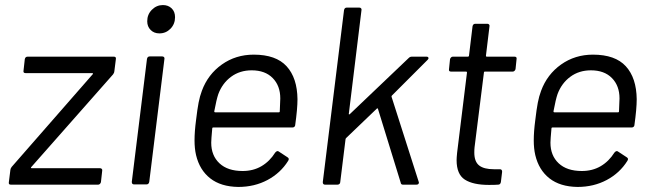

<svg xmlns="http://www.w3.org/2000/svg" viewBox="-20 -730 2578 759"><path d="M15 -10 21 -58Q21 -63 26 -70L346 -436Q348 -437 347.5 -439Q347 -441 345 -441H81Q71 -441 73 -451L78 -496Q80 -506 89 -506H430Q440 -506 438 -496L432 -448Q432 -443 427 -436L104 -70Q102 -69 102.5 -67Q103 -65 105 -65H376Q380 -65 382.5 -62Q385 -59 384 -55L379 -10Q378 -6 375 -3Q372 0 368 0H23Q13 0 15 -10Z M562 -646Q562 -673 580.5 -691.5Q599 -710 624 -710Q645 -710 658.5 -697Q672 -684 672 -662Q672 -635 654 -616.5Q636 -598 610 -598Q589 -598 575.5 -611.5Q562 -625 562 -646ZM501 -11 561 -497Q563 -507 572 -507H621Q626 -507 628.5 -504Q631 -501 630 -497L570 -11Q568 -1 559 -1H510Q501 -1 501 -11Z M1147 -236Q1147 -232 1144 -229Q1141 -226 1136 -226H823Q819 -226 819 -222Q815 -178 815 -166Q815 -115 847.5 -84.5Q880 -54 939 -54Q981 -54 1013.5 -73Q1046 -92 1068 -127Q1076 -136 1082 -131L1117 -108Q1125 -103 1119 -94Q1089 -46 1037.5 -18.5Q986 9 922 9Q853 8 811 -25Q769 -58 755 -117Q749 -143 749 -175Q749 -210 755 -255Q760 -298 765 -324Q770 -350 778 -371Q802 -436 857 -475Q912 -514 983 -514Q1071 -514 1113 -468Q1155 -422 1156 -338Q1156 -300 1147 -236ZM843 -358Q836 -338 827 -290Q827 -286 831 -286H1082Q1086 -286 1086 -290Q1088 -330 1088 -341Q1088 -391 1058 -421.5Q1028 -452 975 -452Q928 -452 893.5 -426.5Q859 -401 843 -358Z M1256 -10 1340 -690Q1342 -700 1351 -700H1400Q1405 -700 1407.5 -697Q1410 -694 1409 -690L1359 -281Q1358 -279 1359.5 -278Q1361 -277 1363 -279L1596 -501Q1601 -506 1608 -506H1667Q1672 -506 1673.5 -502Q1675 -498 1671 -494L1529 -352Q1527 -350 1528 -347L1635 -12L1636 -9Q1636 0 1626 0H1573Q1565 0 1564 -8L1474 -300Q1474 -301 1472.5 -301.5Q1471 -302 1470 -301L1349 -185Q1346 -182 1346 -180L1325 -10Q1325 -6 1322 -3Q1319 0 1314 0H1265Q1256 0 1256 -10Z M2007 -447H1897Q1893 -447 1893 -443L1856 -148Q1855 -140 1855 -127Q1855 -91 1874 -76Q1893 -61 1932 -61H1956Q1965 -61 1965 -51L1960 -10Q1958 0 1949 0Q1937 1 1913 1Q1850 1 1817.5 -20Q1785 -41 1785 -97Q1785 -106 1787 -126L1826 -443Q1826 -447 1822 -447H1763Q1753 -447 1755 -457L1759 -496Q1760 -500 1763 -503Q1766 -506 1770 -506H1830Q1831 -506 1832.5 -507Q1834 -508 1834 -510L1848 -626Q1850 -636 1859 -636H1907Q1911 -636 1913.5 -633Q1916 -630 1915 -626L1901 -510Q1901 -506 1904 -506H2014Q2024 -506 2022 -496L2018 -457Q2017 -453 2014 -450Q2011 -447 2007 -447Z M2488 -236Q2488 -232 2485 -229Q2482 -226 2477 -226H2164Q2160 -226 2160 -222Q2156 -178 2156 -166Q2156 -115 2188.5 -84.5Q2221 -54 2280 -54Q2322 -54 2354.5 -73Q2387 -92 2409 -127Q2417 -136 2423 -131L2458 -108Q2466 -103 2460 -94Q2430 -46 2378.5 -18.5Q2327 9 2263 9Q2194 8 2152 -25Q2110 -58 2096 -117Q2090 -143 2090 -175Q2090 -210 2096 -255Q2101 -298 2106 -324Q2111 -350 2119 -371Q2143 -436 2198 -475Q2253 -514 2324 -514Q2412 -514 2454 -468Q2496 -422 2497 -338Q2497 -300 2488 -236ZM2184 -358Q2177 -338 2168 -290Q2168 -286 2172 -286H2423Q2427 -286 2427 -290Q2429 -330 2429 -341Q2429 -391 2399 -421.5Q2369 -452 2316 -452Q2269 -452 2234.5 -426.5Q2200 -401 2184 -358Z"/></svg>

Font: Barlow
Style: Italic
Weight: 400
Italic angle: -7°
Designer: Jeremy Tribby
Foundry: Tribby Type
Version: Version 1.408